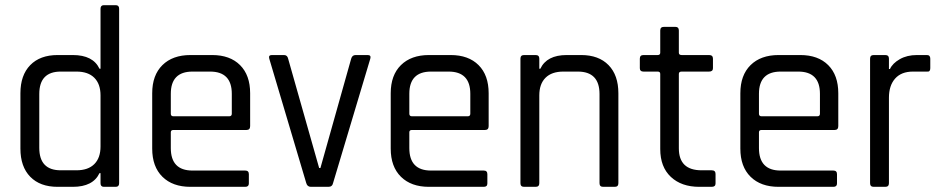

<svg xmlns="http://www.w3.org/2000/svg" viewBox="-20 -723 3641 743"><path d="M262 0H203Q135 0 97 -39Q59 -78 59 -148V-362Q59 -432 97 -471Q135 -510 203 -510H262Q340 -510 365 -457H369V-689Q369 -703 382 -703H428Q441 -703 441 -689V-14Q441 0 428 0H382Q369 0 369 -14V-53H365Q340 0 262 0ZM369 -156V-354Q369 -398 345 -422Q321 -446 276 -446H215Q132 -446 132 -359V-151Q132 -64 215 -64H276Q321 -64 345 -88Q369 -112 369 -156Z M929 0H717Q648 0 608.5 -39Q569 -78 569 -148V-362Q569 -432 608.5 -471Q648 -510 717 -510H801Q870 -510 909 -471Q948 -432 948 -362V-235Q948 -220 934 -220H651Q641 -220 641 -211V-150Q641 -63 725 -63H929Q943 -63 943 -49V-13Q943 0 929 0ZM651 -273H867Q877 -273 877 -283V-360Q877 -446 793 -446H725Q641 -446 641 -360V-283Q641 -273 651 -273Z M1032 -510H1079Q1092 -510 1095 -496L1215 -73H1220L1339 -496Q1343 -510 1356 -510H1403Q1417 -510 1413 -496L1269 -15Q1266 0 1251 0H1183Q1169 0 1165 -15L1022 -496Q1018 -510 1032 -510Z M1852 0H1640Q1571 0 1531.5 -39Q1492 -78 1492 -148V-362Q1492 -432 1531.5 -471Q1571 -510 1640 -510H1724Q1793 -510 1832 -471Q1871 -432 1871 -362V-235Q1871 -220 1857 -220H1574Q1564 -220 1564 -211V-150Q1564 -63 1648 -63H1852Q1866 -63 1866 -49V-13Q1866 0 1852 0ZM1574 -273H1790Q1800 -273 1800 -283V-360Q1800 -446 1716 -446H1648Q1564 -446 1564 -360V-283Q1564 -273 1574 -273Z M2053 0H2008Q1994 0 1994 -14V-496Q1994 -510 2008 -510H2053Q2067 -510 2067 -496V-457H2071Q2096 -510 2173 -510H2229Q2297 -510 2335 -471Q2373 -432 2373 -362V-14Q2373 0 2359 0H2314Q2300 0 2300 -14V-359Q2300 -446 2216 -446H2160Q2115 -446 2091 -422Q2067 -398 2067 -354V-14Q2067 0 2053 0Z M2525 -446H2470Q2456 -446 2456 -459V-496Q2456 -510 2470 -510H2525Q2535 -510 2535 -519V-605Q2535 -619 2549 -619H2594Q2607 -619 2607 -605V-519Q2607 -510 2618 -510H2724Q2739 -510 2739 -496V-459Q2739 -446 2724 -446H2618Q2607 -446 2607 -437V-149Q2607 -64 2695 -64H2734Q2749 -64 2749 -50V-13Q2749 0 2734 0H2686Q2617 0 2576 -38.5Q2535 -77 2535 -146V-437Q2535 -446 2525 -446Z M3205 0H2993Q2924 0 2884.5 -39Q2845 -78 2845 -148V-362Q2845 -432 2884.5 -471Q2924 -510 2993 -510H3077Q3146 -510 3185 -471Q3224 -432 3224 -362V-235Q3224 -220 3210 -220H2927Q2917 -220 2917 -211V-150Q2917 -63 3001 -63H3205Q3219 -63 3219 -49V-13Q3219 0 3205 0ZM2927 -273H3143Q3153 -273 3153 -283V-360Q3153 -446 3069 -446H3001Q2917 -446 2917 -360V-283Q2917 -273 2927 -273Z M3406 0H3361Q3347 0 3347 -14V-496Q3347 -510 3361 -510H3406Q3420 -510 3420 -496V-456H3424Q3434 -478 3462 -494Q3490 -510 3528 -510H3567Q3580 -510 3580 -496V-459Q3580 -452 3577 -448.5Q3574 -445 3567 -446H3513Q3468 -446 3444 -419Q3420 -392 3420 -345V-14Q3420 0 3406 0Z"/></svg>

Font: Rajdhani Medium
Style: Regular
Weight: 500
Designer: Satya Rajpurohit, Jyotish Sonowal
Foundry: Indian Type Foundry
Version: Version 1.201 February 1, 2022